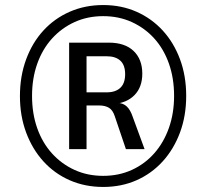

<svg xmlns="http://www.w3.org/2000/svg" viewBox="-20 -733 783 761"><path d="M389 8Q317 8 256.5 -18.5Q196 -45 152 -93.5Q108 -142 83.5 -208Q59 -274 59 -352Q59 -431 83.5 -497.5Q108 -564 152 -612Q196 -660 256.5 -686.5Q317 -713 389 -713Q461 -713 521 -686.5Q581 -660 625 -612Q669 -564 693.5 -498Q718 -432 718 -353Q718 -274 693.5 -208Q669 -142 625 -93.5Q581 -45 521 -18.5Q461 8 389 8ZM389 -36Q451 -36 502.5 -59.5Q554 -83 591.5 -125.5Q629 -168 649.5 -226Q670 -284 670 -353Q670 -423 649.5 -481Q629 -539 591.5 -580.5Q554 -622 502.5 -645.5Q451 -669 389 -669Q327 -669 275.5 -645.5Q224 -622 186 -580Q148 -538 127.5 -480Q107 -422 107 -353Q107 -283 127.5 -225Q148 -167 186 -125Q224 -83 275.5 -59.5Q327 -36 389 -36ZM254 -142V-564H411Q475 -564 509.5 -531Q544 -498 544 -441Q544 -388 513.5 -356.5Q483 -325 431 -321L448 -325Q469 -324 483 -310.5Q497 -297 506 -270L553 -142H479L435 -272Q427 -297 411.5 -306Q396 -315 373 -315H313L323 -324V-142ZM323 -367H403Q438 -367 457 -385Q476 -403 476 -439Q476 -475 457 -492.5Q438 -510 403 -510H323Z"/></svg>

Font: Nunito Sans 10pt SemiCondensed Medium
Style: Italic
Weight: 500
Width: 4
Italic angle: -9°
Designer: Vernon Adams
Foundry: Vernon Adams
Version: Version 3.101;gftools[0.9.27]